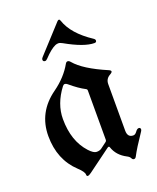

<svg xmlns="http://www.w3.org/2000/svg" viewBox="-136 -800 730 892"><g transform="rotate(-20 228.5 -354.0)"><path d="M33.2 0ZM128.4 -569.8Q128.4 -574.7 133.8 -580.6L255.4 -713.4Q259.8 -718.3 263.9 -718.3Q268.1 -718.3 270.5 -710.9Q293.9 -640.1 385.7 -579.6Q393.1 -574.7 393.1 -568.8Q393.1 -559.6 382.8 -559.6Q332 -559.6 243.2 -609.9Q231.9 -616.2 224.4 -616.2Q216.8 -616.2 209.5 -613.3Q186 -603.5 150.9 -566.4Q144.5 -559.6 139.2 -559.6Q128.4 -559.6 128.4 -569.8ZM132.8 -415Q192.9 -458 225.1 -515.1Q229.5 -522.9 236.1 -522.9Q242.7 -522.9 249.5 -514.6Q290 -466.3 401.9 -418.5Q412.1 -414.1 412.1 -408.9Q412.1 -403.8 399.9 -397Q377.4 -384.3 377.4 -358.4V-128.4Q377.4 -94.7 405.8 -94.7Q415.5 -94.7 423.8 -106.4Q432.1 -118.2 440.4 -118.2Q449.2 -118.2 449.2 -108.4Q449.2 -104 441.4 -93.3Q401.4 -34.7 382.8 1Q378.4 9.8 371.3 9.8Q364.3 9.8 360.4 1.5Q356.4 -6.8 344.7 -12.7Q298.8 -36.1 284.2 -80.1Q282.7 -84.5 279.8 -84.5Q276.9 -84.5 272.9 -81.5L160.2 1.5Q148.9 9.8 142.8 9.8Q136.7 9.8 136.7 1Q136.7 -12.7 109.9 -37.6Q33.2 -109.4 33.2 -226.6Q33.2 -343.8 132.8 -415ZM124 -277.8Q124 -168.9 183.1 -104.5Q204.6 -81.1 219.7 -81.1Q234.9 -81.1 244.1 -87.9L272.9 -109.4Q278.3 -113.3 278.3 -119.6V-363.3Q278.3 -369.1 272.5 -372.1Q240.7 -388.2 199.7 -422.9Q193.4 -428.2 187.5 -428.2Q181.6 -428.2 176.8 -421.9Q124 -352.5 124 -277.8Z"/></g></svg>

Font: UnifrakturMaguntia
Style: Book
Weight: 400
Designer: j. 'mach' wust, Gerrit Ansmann, Georg Duffner, based on a font by Peter Wiegel, original typeface by Carl Albert Fahrenw
Version: Version 2017-03-19